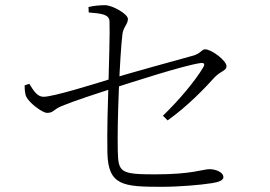

<svg xmlns="http://www.w3.org/2000/svg" viewBox="-20 -761 1040 740"><path d="M602 -41C671 -41 752 -48 796 -55C823 -59 841 -66 841 -78C841 -99 808 -109 788 -109C761 -109 722 -89 578 -89C444 -89 436 -97 434 -178C431 -290 442 -552 452 -630C455 -656 473 -668 473 -688C473 -707 413 -741 385 -741C366 -741 342 -739 321 -734L322 -713C370 -709 400 -706 402 -680C404 -634 400 -522 398 -437C396 -375 392 -257 394 -171C397 -46 455 -41 602 -41ZM608 -315 626 -297C704 -352 774 -426 807 -463C831 -488 853 -488 853 -506C853 -527 796 -571 770 -571C758 -571 753 -555 726 -547C650 -526 482 -480 404 -456C343 -437 185 -388 148 -388C126 -388 112 -406 93 -438L75 -432C75 -416 76 -398 82 -387C94 -363 144 -326 161 -326C187 -326 184 -338 217 -352C268 -373 355 -401 407 -418C485 -443 688 -509 753 -518C767 -520 771 -514 763 -501C732 -449 673 -378 608 -315Z"/></svg>

Font: Source Han Serif TW VF
Style: Regular
Weight: 250
Designer: Ryoko NISHIZUKA 西塚涼子 (kana & ideographs); Frank Grießhammer (Latin, Greek & Cyrillic); Wenlong ZHANG 张文龙 (bopomofo); San
Foundry: Adobe
Version: Version 2.002;hotconv 1.1.0;makeotfexe 2.6.0